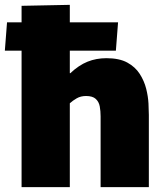

<svg xmlns="http://www.w3.org/2000/svg" viewBox="-46 -772 683 792"><path d="M43 0V-563H-26L-17 -680H43V-748L242 -752V-680H441L432 -563H242V-470H244Q279 -503 315 -517.5Q351 -532 393 -532Q446 -532 479 -514Q512 -496 530.5 -467Q549 -438 557 -406Q565 -374 566.5 -345Q568 -316 568 -298V0H369V-292Q369 -314 365.5 -333Q362 -352 349 -364Q336 -376 309 -376Q287 -376 270.5 -366.5Q254 -357 242 -346V0Z"/></svg>

Font: Murecho Black
Style: Regular
Weight: 900
Designer: Neil Summerour
Foundry: Positype
Version: Version 1.010; ttfautohint (v1.8.3)